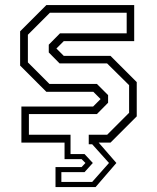

<svg xmlns="http://www.w3.org/2000/svg" viewBox="-20 -560 616 754"><path d="M198 174.5V96H300.5L315.5 80L300.5 65H233.5V0H64V-141.5H345.5L375 -171L346.5 -199.5H162L59 -302.5V-437L162 -540H507V-398.5H230.5L201.5 -369.5L230.5 -340.5H414L517 -237.5V-103L414 0H367.5L437 80L355.5 174.5ZM221 154.5H342L408 80L342 6.5H328.5V-31H401L487 -117V-225.5L400.5 -311H214L171.5 -354V-384.5L215.5 -429H477.5V-510H176L89.5 -423.5V-315L174 -230.5H360.5L404.5 -186.5V-156.5L360.5 -112H93.5V-31H257V45H312L344.5 80L312 116H221Z"/></svg>

Font: Tourney Thin Light
Style: Regular
Weight: 300
Version: Version 1.015